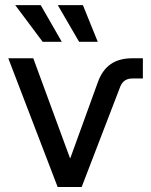

<svg xmlns="http://www.w3.org/2000/svg" viewBox="-20 -749 605 769"><path d="M210.9 0 13.2 -515.6H113.3L260.3 -115.7H261.7L371.6 -418.9Q389.2 -468.3 423.1 -491.9Q457 -515.6 509.8 -515.6H552.2V-434.6H509.3Q474.6 -434.6 461.4 -401.4L307.1 0ZM296.9 -581.5 211.4 -728.5H312L371.6 -581.5ZM150.9 -581.5 41 -728.5H143.1L227.5 -581.5Z"/></svg>

Font: Inter Cardless Display
Style: Regular
Weight: 400
Designer: Rasmus Andersson
Foundry: rsms
Version: Version 4.001;git-9221beed3